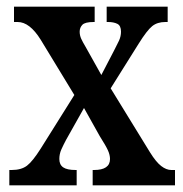

<svg xmlns="http://www.w3.org/2000/svg" viewBox="-20 -556 550 576"><path d="M8 0V-46H15Q44 -46 61 -59Q78 -72 102 -110L203 -271L102 -437Q69 -490 33 -490H22V-536H264V-490H261Q235 -490 227 -481.5Q219 -473 219 -461Q219 -450 223.5 -440Q228 -430 237 -415L284 -331L322 -404Q331 -421 337 -434Q343 -447 343 -461Q343 -479 332 -484.5Q321 -490 304 -490H300V-536H483V-490H476Q452 -490 436.5 -477.5Q421 -465 396 -425L312 -291L430 -99Q448 -70 463.5 -58Q479 -46 494 -46H505V0H258V-46H262Q310 -46 310 -79Q310 -91 304 -104.5Q298 -118 279 -148L232 -232L178 -136Q170 -121 164 -107.5Q158 -94 158 -79Q158 -62 169.5 -54Q181 -46 207 -46H210V0Z"/></svg>

Font: Noto Serif Devanagari ExtraCondensed SemiBold
Style: Regular
Weight: 600
Width: 2
Designer: Universal Thirst, Indian Type Foundry and the Monotype Design Team
Foundry: Monotype Imaging Inc.
Version: Version 2.004; ttfautohint (v1.8.4.7-5d5b)